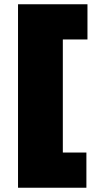

<svg xmlns="http://www.w3.org/2000/svg" viewBox="-20 -760 430 900"><path d="M64.5 120V-740H390V-575H274.5V-45H385V120Z"/></svg>

Font: Encode Sans SC Black
Style: Regular
Weight: 900
Version: Version 3.002